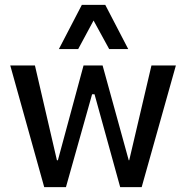

<svg xmlns="http://www.w3.org/2000/svg" viewBox="-20 -766 762 786"><path d="M161 0 22 -498H123L213 -110H217L322 -498H400L507 -110H509L600 -498H700L560 0H472L367 -380H357L250 0ZM221 -565 315 -746H411L505 -565H427L363 -682L300 -565Z"/></svg>

Font: Nunito Sans 7pt Condensed SemiBold
Style: Regular
Weight: 600
Width: 3
Designer: Vernon Adams
Foundry: Vernon Adams
Version: Version 3.101;gftools[0.9.27]